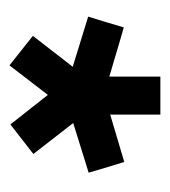

<svg xmlns="http://www.w3.org/2000/svg" viewBox="3 -663 354 400"><g transform="rotate(90 180.0 -463.0)"><path d="M300.8 -355.5Q280.3 -339.8 239.3 -307.6Q218.8 -334 177.7 -385.7Q157.2 -359.4 116.2 -305.7Q95.7 -322.3 54.7 -354.5Q76.2 -381.8 119.1 -437.5Q84 -448.2 14.6 -469.7Q22.5 -494.1 37.1 -543.9Q71.3 -534.2 139.6 -513.7V-620.1H218.8V-515.6Q251 -525.4 317.4 -544.9Q325.2 -520.5 339.8 -470.7Q305.7 -460 236.3 -438.5Q257.8 -411.1 300.8 -355.5Z"/></g></svg>

Font: mr_KirucoupageG
Style: Regular
Weight: 400
Designer: Jan Henkel
Version: Version 1.00 May 25, 2020, initial release